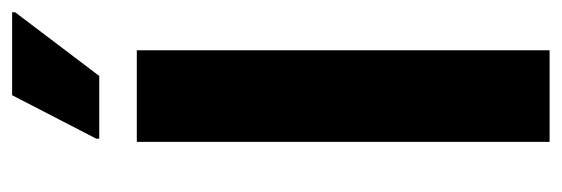

<svg xmlns="http://www.w3.org/2000/svg" viewBox="-328 -608 936 320"><g transform="rotate(-90 140.0 -448.0)"><path d="M63.5 0V-688H216.2V0ZM68.9 -750.6V-755.6L141.3 -895.8H279.6V-890.8L173.4 -750.6Z"/></g></svg>

Font: Saira Thin SemiCondensed
Style: Regular
Weight: 100
Width: 4
Version: Version 1.101